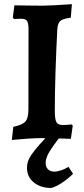

<svg xmlns="http://www.w3.org/2000/svg" viewBox="-20 -669 405 930"><path d="M37.5 8.8 44.4 -54.7Q88.7 -63.7 103.2 -80.6Q117.6 -97.4 117.6 -138.9L118.2 -525.6Q118.2 -557.1 110.9 -567.7Q103.6 -578.2 82.1 -578.2Q75.5 -578.2 65.3 -577.7Q55.1 -577.2 47.3 -576.7L42.2 -585.2L49.6 -643.2Q82.4 -642.6 119.9 -642.1Q157.4 -641.5 187.5 -641.5Q206.7 -641.5 244.4 -643.6Q282.1 -645.6 328.3 -648.7L322.9 -583.4Q285.1 -578.4 272.4 -567.8Q259.7 -557.2 257.7 -528.7Q255.1 -480.9 252.8 -427.2Q250.6 -373.6 248.8 -319.8Q247 -266.1 246.2 -217.6Q245.5 -169.2 245.5 -131.8Q245.5 -90.9 253.3 -77.2Q261.2 -63.4 284.1 -63.4Q295.4 -63.4 307.4 -64.4Q319.5 -65.4 327.6 -66.4L332.3 -59.7L323.3 3.5Q301.2 2.5 273 1.7Q244.7 1 218.4 0.5Q192.2 0 176.1 0Q152.7 0 114.3 2.6Q76 5.2 37.5 8.8ZM228 241.5Q176.3 241.5 143.5 214.4Q110.7 187.3 110.7 144.6Q110.7 128.4 115.4 113.3Q120.2 98.2 133.6 78.6Q147 59.1 172.4 30.3Q197.8 1.5 238.6 -42H298.7Q260.3 6.5 238.8 36.5Q217.4 66.5 209.3 85.5Q201.2 104.5 201.2 120.9Q201.2 139.7 212.4 150.9Q223.6 162.2 242.9 162.2Q257.7 162.2 276.8 155.7Q295.8 149.2 311.8 139.2L333.8 173Q306.6 199.3 278.6 217.5Q250.5 235.7 228 241.5Z"/></svg>

Font: Alegreya
Style: Regular
Weight: 400
Designer: Juan Pablo del Peral
Foundry: Huerta Tipografica
Version: Version 2.009